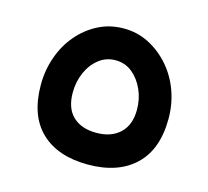

<svg xmlns="http://www.w3.org/2000/svg" viewBox="-80 -661 747 690"><g transform="rotate(15 293.5 -316.0)"><path d="M301 -63Q189 -63 126.5 -122.5Q64 -182 64 -297Q64 -351 81.5 -400.5Q99 -450 131 -487.5Q163 -525 206 -547Q249 -569 301 -569Q351 -569 394 -547Q437 -525 470 -487.5Q503 -450 521 -401Q539 -352 539 -297Q539 -183 476 -123Q413 -63 301 -63ZM301 -181Q356 -181 388.5 -211.5Q421 -242 421 -299Q421 -339 405.5 -373.5Q390 -408 363.5 -429.5Q337 -451 301 -451Q266 -451 239 -429.5Q212 -408 197 -373.5Q182 -339 182 -299Q182 -241 213.5 -211Q245 -181 301 -181Z"/></g></svg>

Font: Baloo Bhaijaan 2 SemiBold
Style: Regular
Weight: 600
Designer: Sanskriti Dholi, Noopur Datye and Ek Type
Foundry: Ek Type
Version: Version 1.700